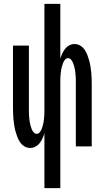

<svg xmlns="http://www.w3.org/2000/svg" viewBox="-20 -755 540 990"><path d="M209 215V-68Q205 -54 199 -41Q193 -28 184.5 -17Q176 -6 163 1Q150 8 136 8Q120 8 106.5 0Q93 -8 84 -21Q75 -34 69.5 -48.5Q64 -63 60 -77.5Q56 -92 53.5 -107.5Q51 -123 49.5 -138.5Q48 -154 47.5 -169.5Q47 -185 47 -200V-520H129V-200Q129 -191 129 -181.5Q129 -172 129.5 -162.5Q130 -153 131 -143.5Q132 -134 133.5 -125Q135 -116 137.5 -107Q140 -98 143.5 -89Q147 -80 153.5 -72.5Q160 -65 169 -65Q178 -65 184.5 -72.5Q191 -80 194.5 -89Q198 -98 200.5 -107Q203 -116 204.5 -125Q206 -134 207 -143.5Q208 -153 208.5 -162.5Q209 -172 209 -181.5Q209 -191 209 -200V-735H291V-452Q295 -466 301 -479Q307 -492 315.5 -503Q324 -514 337 -521Q350 -528 364 -528Q380 -528 393.5 -520Q407 -512 416 -499Q425 -486 430.5 -471.5Q436 -457 440 -442.5Q444 -428 446.5 -412.5Q449 -397 450.5 -381.5Q452 -366 452.5 -350.5Q453 -335 453 -320V0H371V-320Q371 -329 371 -338.5Q371 -348 370.5 -357.5Q370 -367 369 -376.5Q368 -386 366.5 -395Q365 -404 362.5 -413Q360 -422 356.5 -431Q353 -440 346.5 -447.5Q340 -455 331 -455Q322 -455 315.5 -447.5Q309 -440 305.5 -431Q302 -422 299.5 -413Q297 -404 295.5 -395Q294 -386 293 -376.5Q292 -367 291.5 -357.5Q291 -348 291 -338.5Q291 -329 291 -320V215Z"/></svg>

Font: Iosevka Custom Medium
Style: Regular
Weight: 500
Monospace: yes
Designer: Belleve Invis
Foundry: Belleve Invis
Version: Version 32.5.0; ttfautohint (v1.8.4)